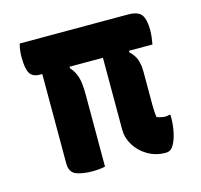

<svg xmlns="http://www.w3.org/2000/svg" viewBox="-85 -631 770 734"><g transform="rotate(-15 300.0 -264.0)"><path d="M53 -538H482Q520 -538 534 -520Q548 -502 548 -458Q548 -443 546 -428.5Q544 -414 542 -403H449V-397Q468 -379 475 -359Q482 -339 482 -310V-179Q482 -152 485 -131Q505 -124 519 -124Q525 -124 533 -126H539V-111Q539 -88 533.5 -59.5Q528 -31 516.5 -10.5Q505 10 486 10H483Q445 10 413.5 -8.5Q382 -27 364 -56.5Q346 -86 346 -119V-403H214V-397Q231 -378 238.5 -354Q246 -330 246 -284V1Q224 6 195 6Q156 6 131 -4Q106 -14 106 -50V-403H97Q67 -403 56.5 -422.5Q46 -442 46 -485Q46 -515 53 -538Z"/></g></svg>

Font: Recursive Mn Csl St
Style: Bold
Weight: 700
Monospace: yes
Version: Version 1.079;hotconv 1.0.112;makeotfexe 2.5.65598; ttfautoh